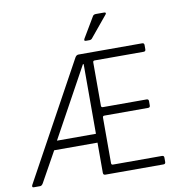

<svg xmlns="http://www.w3.org/2000/svg" viewBox="-90 -920 953 1004"><g transform="rotate(-10 386.5 -418.0)"><path d="M485 -836H530Q535 -836 537 -833Q539 -830 535 -825L445 -716Q439 -707 429 -707H409Q398 -707 404 -719L467 -825Q472 -836 485 -836ZM42 0H8Q-2 0 2 -12L341 -631Q348 -643 359 -643H697Q708 -643 708 -632V-609Q708 -598 697 -598H437Q428 -598 428 -589V-359Q428 -350 437 -350H669Q680 -350 680 -339V-316Q680 -305 669 -305H437Q428 -305 428 -296V-54Q428 -45 437 -45H697Q708 -45 708 -34V-11Q708 0 697 0H388Q377 0 377 -12V-172H147L58 -12Q51 0 42 0ZM377 -219V-589H373L170 -219Z"/></g></svg>

Font: Rajdhani
Style: Regular
Weight: 400
Designer: Satya Rajpurohit, Jyotish Sonowal
Foundry: Indian Type Foundry
Version: Version 1.201 February 1, 2022